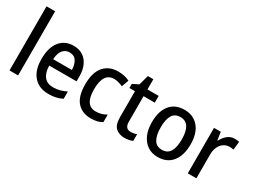

<svg xmlns="http://www.w3.org/2000/svg" viewBox="-52 -1360 2604 1971"><g transform="rotate(30 1249.5 -375.0)"><path d="M178 0H76V-760H178Z M521 -549Q619 -549 673.5 -482.5Q728 -416 728 -307V-247H404Q406 -162 442.5 -117.5Q479 -73 547 -73Q591 -73 627.5 -83Q664 -93 703 -112V-26Q666 -7 628 1.5Q590 10 541 10Q428 10 364.5 -62.5Q301 -135 301 -266Q301 -402 360 -475.5Q419 -549 521 -549ZM520 -469Q470 -469 440.5 -432.5Q411 -396 406 -324H628Q627 -387 601 -428Q575 -469 520 -469Z M1044 10Q939 10 879.5 -57.5Q820 -125 820 -266Q820 -408 882 -478.5Q944 -549 1050 -549Q1092 -549 1127 -540.5Q1162 -532 1186 -519L1156 -436Q1131 -447 1104 -454.5Q1077 -462 1052 -462Q924 -462 924 -267Q924 -77 1050 -77Q1087 -77 1117.5 -86Q1148 -95 1176 -111V-22Q1123 10 1044 10Z M1467 -75Q1485 -75 1504 -78.5Q1523 -82 1538 -88V-9Q1521 0 1495 5Q1469 10 1441 10Q1378 10 1338 -26Q1298 -62 1298 -154V-459H1232V-508L1303 -543L1335 -660H1400V-539H1533V-459H1400V-157Q1400 -75 1467 -75Z M2066 -270Q2066 -141 2006 -65.5Q1946 10 1835 10Q1766 10 1715 -24Q1664 -58 1635.5 -121Q1607 -184 1607 -270Q1607 -403 1667 -476Q1727 -549 1838 -549Q1940 -549 2003 -477Q2066 -405 2066 -270ZM1712 -270Q1712 -177 1742 -126.5Q1772 -76 1837 -76Q1902 -76 1932 -126Q1962 -176 1962 -270Q1962 -364 1931.5 -413.5Q1901 -463 1836 -463Q1771 -463 1741.5 -413.5Q1712 -364 1712 -270Z M2431 -549Q2444 -549 2458 -547.5Q2472 -546 2484 -544L2473 -445Q2463 -448 2450 -449.5Q2437 -451 2426 -451Q2389 -451 2358 -430.5Q2327 -410 2309 -372Q2291 -334 2291 -282V0H2189V-539H2269L2283 -445H2288Q2310 -489 2346 -519Q2382 -549 2431 -549Z"/></g></svg>

Font: Noto Sans Gurmukhi SemiCondensed Medium
Style: Regular
Weight: 500
Width: 4
Designer: Jelle Bosma - Monotype Design Team
Foundry: Monotype Imaging Inc.
Version: Version 2.004; ttfautohint (v1.8.4.7-5d5b)